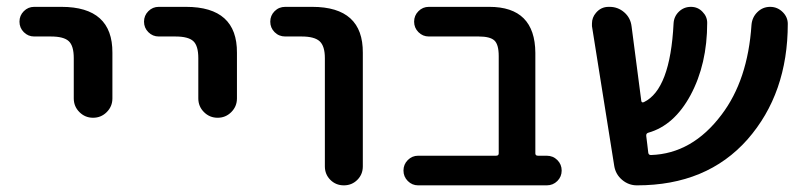

<svg xmlns="http://www.w3.org/2000/svg" viewBox="-20 -565 2359 563"><path d="M80.1 -458Q62.5 -458 49.8 -470.7Q37.1 -483.4 37.1 -501.5Q37.1 -519.5 49.8 -532.2Q62.5 -544.9 80.1 -544.9H160.2Q310.5 -544.9 309.6 -410.2V-276.4Q309.6 -252.9 293 -236.3Q276.4 -219.7 252.9 -219.7Q229.5 -219.7 212.9 -236.3Q196.3 -252.9 196.3 -276.4V-394.5Q196.3 -430.7 181.6 -444.3Q167 -458 128.9 -458Z M445.3 -458Q427.7 -458 415 -470.7Q402.3 -483.4 402.3 -501.5Q402.3 -519.5 415 -532.2Q427.7 -544.9 445.3 -544.9H525.4Q675.8 -544.9 674.8 -410.2V-276.4Q674.8 -252.9 658.2 -236.3Q641.6 -219.7 618.2 -219.7Q594.7 -219.7 578.1 -236.3Q561.5 -252.9 561.5 -276.4V-394.5Q561.5 -430.7 546.9 -444.3Q532.2 -458 494.1 -458Z M816.4 -458Q797.9 -458 785.2 -470.7Q772.5 -483.4 772.5 -501.5Q772.5 -519.5 785.2 -532.2Q797.9 -544.9 816.4 -544.9H895.5Q1044.9 -544.9 1043.9 -410.2V-77.1Q1043.9 -53.7 1027.8 -37.6Q1011.7 -21.5 988.3 -21.5Q964.8 -21.5 948.7 -37.6Q932.6 -53.7 932.6 -77.1V-394.5Q932.6 -429.7 917.5 -443.8Q902.3 -458 864.3 -458Z M1442.4 -400.4Q1442.4 -434.6 1429.7 -446.3Q1417 -458 1383.8 -458H1237.3Q1219.7 -458 1207 -470.7Q1194.3 -483.4 1194.3 -501.5Q1194.3 -519.5 1207 -532.2Q1219.7 -544.9 1237.3 -544.9H1415Q1548.8 -544.9 1549.8 -410.2V-115.2Q1549.8 -108.4 1557.6 -108.4H1583Q1601.6 -108.4 1614.3 -95.7Q1627 -83 1627 -64.9Q1627 -46.9 1614.3 -34.2Q1601.6 -21.5 1583 -21.5H1206.1Q1188.5 -21.5 1175.8 -34.2Q1163.1 -46.9 1163.1 -64.9Q1163.1 -83 1175.8 -95.7Q1188.5 -108.4 1206.1 -108.4H1434.6Q1442.4 -108.4 1442.4 -115.2Z M2238.3 -544.9Q2259.8 -544.9 2275.4 -529.3Q2290 -514.6 2290 -495.1Q2290 -291 2171.9 -156.2Q2052.7 -21.5 1847.7 -21.5Q1823.2 -21.5 1804.2 -37.6Q1785.2 -53.7 1781.2 -78.1L1715.8 -488.3Q1715.8 -492.2 1715.8 -496.1Q1715.8 -513.7 1727.5 -527.3Q1742.2 -544.9 1764.6 -544.9H1767.6Q1792 -544.9 1810.5 -528.8Q1829.1 -512.7 1832 -487.3L1860.4 -269.5Q1861.3 -262.7 1868.2 -265.6Q1945.3 -302.7 1955.1 -496.1Q1956.1 -516.6 1970.7 -530.8Q1985.4 -544.9 2005.9 -544.9Q2026.4 -544.9 2040 -530.3Q2053.7 -516.6 2053.7 -498Q2053.7 -377 2004.9 -286.1Q1957 -197.3 1880.9 -175.8Q1874 -173.8 1875 -166Q1876 -158.2 1877.9 -142.6Q1879.9 -127 1880.9 -117.2Q1881.8 -110.4 1888.7 -110.4Q2009.8 -114.3 2095.7 -228.5Q2172.9 -330.1 2183.6 -492.2Q2185.5 -514.6 2201.2 -529.8Q2216.8 -544.9 2238.3 -544.9Z"/></svg>

Font: Gen Jyuu Gothic Medium
Style: Regular
Weight: 500
Designer: [Source Han Sans]
Ryoko NISHIZUKA  (kana & ideographs); Paul D. Hunt (Latin, Greek & Cyrillic); Wenlong ZHANG  (bopomofo
Version: Version 1.002.20150607